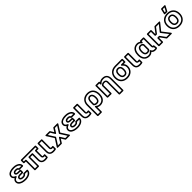

<svg xmlns="http://www.w3.org/2000/svg" viewBox="751 -3449 6319 6319"><g transform="rotate(-45 3910.5 -289.5)"><path d="M444.5 -131H552C543.9 -95.3 518.7 -69.8 486.6 -51.8C448.1 -30.2 388.8 -15 325.6 -15C217 -15 132.7 -45.9 96.2 -96.6C85.4 -111.6 80 -128.3 80 -149C80 -201.8 115.6 -230.9 172.3 -248.1C172.3 -248.1 217.3 -278.4 174.1 -295.3C127.4 -313.5 91 -344.1 91 -384C91 -482 210.3 -513 325.6 -513C424.9 -513 497.6 -479.7 530.2 -430.2C536.3 -421.1 540.4 -411.3 543 -401H436.2C415.9 -450.4 357 -456 316.8 -456C270.7 -456 224.9 -444.2 204.5 -405.1C199.3 -395.2 196.1 -384.3 196.1 -373C196.1 -306.7 267.2 -292 317.9 -292H393V-248H317.9C261.6 -248 185.1 -234.7 185.1 -160C185.1 -88.8 265.4 -71 316.8 -71C370.5 -71 425.1 -86.3 444.5 -131ZM317.9 -198H418C428.7 -198 443 -207.9 443 -223V-317C443 -327.7 433.1 -342 418 -342H317.9C265.1 -342 246.1 -357.1 246.1 -373C246.1 -375 246.6 -377.8 248.7 -381.9C255.3 -394.3 276.3 -406 316.8 -406C366.6 -406 390.8 -391 390.8 -376C390.8 -365.3 400.7 -351 415.8 -351H570.9C581.6 -351 595.9 -360.9 595.9 -376C595.9 -405.7 587.9 -433.6 572 -457.8C526.1 -527.2 434.4 -563 325.6 -563C285.3 -563 248.2 -559.6 214.3 -552.5C131.3 -535.1 41 -489.6 41 -384C41 -334 70.7 -298.6 106.2 -274.4C63.3 -249.8 30 -208.9 30 -149C30 -119 38.6 -91.1 55.6 -67.4C107.2 4.2 210.2 35 325.6 35C396.4 35 463 18.7 511.1 -8.2C559.1 -35.1 604.7 -83 604.7 -156C604.7 -166.7 594.8 -181 579.7 -181H424.6C413.9 -181 399.6 -171.1 399.6 -156C399.6 -153.1 399 -150.9 396.8 -147.6C387 -133.1 360.3 -121 316.8 -121C264.1 -121 235.1 -140 235.1 -160C235.1 -184.9 257.9 -198 317.9 -198Z M1248.3 -16C1146.5 -16 1106.1 -56.9 1106.1 -147V-421C1106.1 -436.1 1091.8 -446 1081.1 -446H933.7C918.6 -446 908.7 -431.7 908.7 -421V-25H803.6V-421C803.6 -436.1 789.3 -446 778.6 -446H709V-503H1304.7V-446H1236.2C1221.1 -446 1211.2 -431.7 1211.2 -421V-162C1211.2 -109.4 1243.6 -82 1296.7 -82C1303.1 -82 1312 -82.2 1316.8 -82.5V-23.2C1296.8 -18.5 1275.4 -16 1248.3 -16ZM1248.3 34C1287.7 34 1319.3 28.9 1349.1 19.9C1358.9 16.9 1366.8 7.1 1366.8 -4V-111C1366.8 -144.1 1338.7 -136 1335.5 -135.2C1327.5 -133.1 1312.5 -132 1296.7 -132C1261.8 -132 1261.2 -134.2 1261.2 -162V-396H1329.7C1340.4 -396 1354.7 -405.9 1354.7 -421V-528C1354.7 -538.7 1344.8 -553 1329.7 -553H684C673.3 -553 659 -543.1 659 -528V-421C659 -410.3 668.9 -396 684 -396H753.6V0C753.6 10.7 763.5 25 778.6 25H933.7C944.4 25 958.7 15.1 958.7 0V-396H1056.1V-147C1056.1 -31 1125.3 34 1248.3 34Z M1632.2 -20C1530.8 -20 1490 -60.6 1490 -150V-503H1596.1L1595.1 -165C1594.9 -112.4 1628.5 -85 1680.6 -85C1687.6 -85 1694.6 -85.3 1700.7 -85.8V-26.3C1679.9 -21.8 1659.7 -20 1632.2 -20ZM1632.2 30C1671.1 30 1702.7 26.1 1732.9 16.9C1742.8 13.9 1750.7 4.1 1750.7 -7V-114C1750.7 -136.3 1732.5 -140.1 1722.5 -138.8L1703.2 -136.3C1696.8 -135.5 1689.3 -135 1680.6 -135C1646.7 -135 1645.1 -138 1645.1 -165L1646.2 -527.9C1646.2 -541.7 1634.8 -553 1621.2 -553H1465C1454.3 -553 1440 -543.1 1440 -528V-150C1440 -34.2 1509.9 30 1632.2 30Z M2119.7 -357.8 2210.3 -503H2316.8L2176.4 -283.5C2171 -274.9 2172.1 -263.4 2176.4 -256.6L2323.6 -25H2216.9L2120.8 -179.2C2120.8 -179.2 2101.7 -216.7 2078.4 -179.2L1982.3 -25H1874.7L2022.8 -256.5C2028.2 -265.1 2027.1 -276.6 2022.8 -283.5L1882.4 -503H1988.8L2077.2 -358C2077.2 -358 2096.2 -320.1 2119.7 -357.8ZM2098.7 -418.6 2024.1 -541C2019.7 -548.3 2011.5 -553 2002.8 -553H1836.7C1788.6 -553 1815.6 -514.5 1815.6 -514.5L1972 -270L1807.9 -13.5C1782 27.1 1829 25 1829 25H1996.2C2004.6 25 2012.9 20.5 2017.4 13.2L2099.6 -118.7L2181.8 13.2C2186.2 20.3 2194.4 25 2203 25H2369.1C2417.2 25 2390.2 -13.4 2390.2 -13.4L2227.1 -270L2383.6 -514.5C2409.5 -555.1 2362.5 -553 2362.5 -553H2196.4C2188 -553 2179.7 -548.5 2175.2 -541.2Z M2864.5 -131H2972C2963.9 -95.3 2938.7 -69.8 2906.6 -51.8C2868.1 -30.2 2808.8 -15 2745.6 -15C2637 -15 2552.7 -45.9 2516.2 -96.6C2505.4 -111.6 2500 -128.3 2500 -149C2500 -201.8 2535.6 -230.9 2592.3 -248.1C2592.3 -248.1 2637.3 -278.4 2594.1 -295.3C2547.4 -313.5 2511 -344.1 2511 -384C2511 -482 2630.3 -513 2745.6 -513C2844.9 -513 2917.6 -479.7 2950.2 -430.2C2956.3 -421.1 2960.4 -411.3 2963 -401H2856.2C2835.9 -450.4 2777 -456 2736.8 -456C2690.7 -456 2644.9 -444.2 2624.5 -405.1C2619.3 -395.2 2616.1 -384.3 2616.1 -373C2616.1 -306.7 2687.2 -292 2737.9 -292H2813V-248H2737.9C2681.6 -248 2605.1 -234.7 2605.1 -160C2605.1 -88.8 2685.4 -71 2736.8 -71C2790.5 -71 2845.1 -86.3 2864.5 -131ZM2737.9 -198H2838C2848.7 -198 2863 -207.9 2863 -223V-317C2863 -327.7 2853.1 -342 2838 -342H2737.9C2685.1 -342 2666.1 -357.1 2666.1 -373C2666.1 -375 2666.6 -377.8 2668.7 -381.9C2675.3 -394.3 2696.3 -406 2736.8 -406C2786.6 -406 2810.8 -391 2810.8 -376C2810.8 -365.3 2820.7 -351 2835.8 -351H2990.9C3001.6 -351 3015.9 -360.9 3015.9 -376C3015.9 -405.7 3007.9 -433.6 2992 -457.8C2946.1 -527.2 2854.4 -563 2745.6 -563C2705.3 -563 2668.2 -559.6 2634.3 -552.5C2551.3 -535.1 2461 -489.6 2461 -384C2461 -334 2490.7 -298.6 2526.2 -274.4C2483.3 -249.8 2450 -208.9 2450 -149C2450 -119 2458.6 -91.1 2475.6 -67.4C2527.2 4.2 2630.2 35 2745.6 35C2816.4 35 2883 18.7 2931.1 -8.2C2979.1 -35.1 3024.7 -83 3024.7 -156C3024.7 -166.7 3014.8 -181 2999.7 -181H2844.6C2833.9 -181 2819.6 -171.1 2819.6 -156C2819.6 -153.1 2819 -150.9 2816.8 -147.6C2807 -133.1 2780.3 -121 2736.8 -121C2684.1 -121 2655.1 -140 2655.1 -160C2655.1 -184.9 2677.9 -198 2737.9 -198Z M3287.2 -20C3185.8 -20 3145 -60.6 3145 -150V-503H3251.1L3250.1 -165C3249.9 -112.4 3283.5 -85 3335.6 -85C3342.6 -85 3349.6 -85.3 3355.7 -85.8V-26.3C3334.9 -21.8 3314.7 -20 3287.2 -20ZM3287.2 30C3326.1 30 3357.7 26.1 3387.9 16.9C3397.8 13.9 3405.7 4.1 3405.7 -7V-114C3405.7 -136.3 3387.5 -140.1 3377.5 -138.8L3358.2 -136.3C3351.8 -135.5 3344.3 -135 3335.6 -135C3301.7 -135 3300.1 -138 3300.1 -165L3301.2 -527.9C3301.2 -541.7 3289.8 -553 3276.2 -553H3120C3109.3 -553 3095 -543.1 3095 -528V-150C3095 -34.2 3164.9 30 3287.2 30Z M3800.1 -15C3739 -15 3704.1 -35.6 3675.3 -66.1C3675.3 -66.1 3632.1 -97.5 3632.1 -49V178H3527V-282C3527 -391.6 3581.9 -463.2 3665.6 -495.7C3694.9 -507.1 3728.6 -513 3767.1 -513C3891.6 -513 3956.1 -451.2 3984.2 -364.3C3994.3 -333.1 3999.5 -298.4 3999.5 -260V-250C3999.5 -139.8 3959.7 -66.2 3885.9 -32.2C3861.4 -20.9 3833 -15 3800.1 -15ZM3800.1 35C3839 35 3874.9 27.9 3906.8 13.2C4002.9 -31 4049.5 -128 4049.5 -250V-260C4049.5 -302.9 4043.7 -342.9 4031.8 -379.7C3997.9 -484.5 3912.3 -563 3767.1 -563C3723.5 -563 3683.5 -556.3 3647.5 -542.3C3545.4 -502.7 3477 -410.7 3477 -282V203C3477 213.7 3486.9 228 3502 228H3657.1C3667.8 228 3682.1 218.1 3682.1 203V4C3712.5 22.8 3751.8 35 3800.1 35ZM3759.4 -449C3654.9 -449 3632.1 -343.6 3632.1 -270V-148C3632.1 -143 3634.1 -137.3 3636.4 -133.9C3661.2 -97.5 3704.3 -79 3759.4 -79C3865.2 -79 3894.4 -169 3894.4 -250V-260C3894.4 -349.4 3862.7 -449 3759.4 -449ZM3759.4 -129C3719 -129 3695.9 -140.3 3682.1 -156.4V-270C3682.1 -343.7 3702.9 -399 3759.4 -399C3775.6 -399 3787.5 -395.6 3796.8 -389.8C3828.4 -370.1 3844.4 -324.7 3844.4 -260V-250C3844.4 -174.9 3824 -129 3759.4 -129Z M4417.7 -449C4361.2 -449 4318.5 -426.6 4292.4 -393.4C4289 -389 4287.1 -383 4287.1 -378V-25H4182V-503H4278.1L4281.7 -460.9C4281.7 -460.9 4293.6 -409 4325.7 -446.8C4357.2 -484 4404.2 -513 4473.8 -513C4594.1 -513 4635.8 -454 4635.8 -338V178H4530.7V-338C4530.7 -406.4 4488.8 -449 4417.7 -449ZM4417.7 -399C4465.6 -399 4480.7 -382.5 4480.7 -338V203C4480.7 213.7 4490.6 228 4505.7 228H4660.8C4671.5 228 4685.8 218.1 4685.8 203V-338C4685.8 -471.9 4622.7 -563 4473.8 -563C4413.6 -563 4366 -545.2 4327.2 -516.5L4326 -530.1C4325 -542.6 4314.1 -553 4301.1 -553H4157C4146.3 -553 4132 -543.1 4132 -528V0C4132 10.7 4141.9 25 4157 25H4312.1C4322.8 25 4337.1 15.1 4337.1 0V-368.7C4353.2 -385.7 4378.5 -399 4417.7 -399Z M5343 -439H5231.6C5231.6 -439 5179.7 -422 5216.5 -394.1C5251.7 -367.4 5280.8 -332.4 5294.1 -289.6C5298.1 -276.7 5300.1 -263.3 5300.1 -249V-239C5300.1 -132.9 5246.2 -65.1 5164.1 -32.8C5134.6 -21.1 5100 -15 5060 -15C4931.7 -15 4857.9 -76.2 4826.6 -160.7C4815.6 -190.3 4810 -222.9 4810 -259V-269C4810 -380.6 4864.8 -452.4 4950.7 -485.1C4981.4 -496.9 5017.3 -503 5058.9 -503H5343ZM5294.6 -389H5368C5378.7 -389 5393 -398.9 5393 -414V-528C5393 -538.7 5383.1 -553 5368 -553H5058.9C5012.5 -553 4970.3 -546.1 4932.8 -531.9C4828.3 -492 4760 -399.4 4760 -269V-259C4760 -217.7 4766.5 -179 4779.7 -143.3C4818.2 -39.4 4913.4 35 5060 35C5105.1 35 5146 28.1 5182.5 13.8C5281.8 -25.4 5350.1 -113.1 5350.1 -239V-249C5350.1 -310 5324.2 -354 5294.6 -389ZM5058.9 -439C4952.7 -439 4915.1 -354 4915.1 -269V-259C4915.1 -171.7 4948 -79 5060 -79C5168.6 -79 5195 -178.6 5195 -259V-269C5195 -349.4 5163.5 -439 5058.9 -439ZM5058.9 -389C5122.8 -389 5145 -342.2 5145 -269V-259C5145 -181.4 5124.2 -129 5060 -129C4987.9 -129 4965.1 -178.9 4965.1 -259V-269C4965.1 -343 4990 -389 5058.9 -389Z M5657.2 -20C5555.8 -20 5515 -60.6 5515 -150V-503H5621.1L5620.1 -165C5619.9 -112.4 5653.5 -85 5705.6 -85C5712.6 -85 5719.6 -85.3 5725.7 -85.8V-26.3C5704.9 -21.8 5684.7 -20 5657.2 -20ZM5657.2 30C5696.1 30 5727.7 26.1 5757.9 16.9C5767.8 13.9 5775.7 4.1 5775.7 -7V-114C5775.7 -136.3 5757.5 -140.1 5747.5 -138.8L5728.2 -136.3C5721.8 -135.5 5714.3 -135 5705.6 -135C5671.7 -135 5670.1 -138 5670.1 -165L5671.2 -527.9C5671.2 -541.7 5659.8 -553 5646.2 -553H5490C5479.3 -553 5465 -543.1 5465 -528V-150C5465 -34.2 5534.9 30 5657.2 30Z M6078.7 -513C6140.2 -513 6172.4 -487.5 6199.2 -450.4C6199.2 -450.4 6235.6 -411.9 6244.1 -460.7L6251.5 -503H6339.7V-171C6339.7 -143 6342.5 -88.9 6393.4 -81.6L6401.2 -18.7C6390.5 -16 6379.2 -15 6361.4 -15C6298.6 -15 6267.7 -40.1 6250.2 -80.9C6250.2 -80.9 6233.2 -125.1 6206.4 -84.9C6179.2 -44 6144.1 -15 6077.6 -15C5969.9 -15 5912.8 -74.6 5889.2 -152.7C5880.5 -181.7 5876 -214.1 5876 -250V-260C5876 -377 5915.3 -458.3 5991.1 -495C6015.4 -506.8 6044.3 -513 6078.7 -513ZM6078.7 -563C6038.3 -563 6001.5 -555.6 5969.4 -540C5870.4 -492.1 5826 -387.2 5826 -260V-250C5826 -209.9 5831 -172.6 5841.4 -138.3C5870 -43.3 5946.8 35 6077.6 35C6143.6 35 6190.7 9.7 6224.1 -26.4C6252.4 11.5 6299.3 35 6361.4 35C6391 35 6414.2 32 6438.8 20.8C6448 16.6 6454.7 5.9 6453.3 -5.1L6440.1 -111.1C6435.9 -144.8 6409.6 -132.5 6405.6 -131.1C6405.6 -131.1 6404.5 -131 6403.2 -131C6394.4 -131 6389.7 -134.4 6389.7 -171V-528C6389.7 -538.7 6379.8 -553 6364.7 -553H6230.5C6219.6 -553 6208 -544.6 6205.9 -532.3L6203.6 -519.6C6173.6 -545.1 6132.4 -563 6078.7 -563ZM6231.1 -385.8C6210 -421.2 6174.6 -449 6117.2 -449C6004.9 -449 5981.1 -341.6 5981.1 -260V-250C5981.1 -168.8 6010 -79 6116.1 -79C6171.2 -79 6209.5 -101.7 6231.9 -137.8C6234.4 -141.8 6235.7 -147.4 6235.7 -151C6235.7 -160.4 6234.6 -167.1 6234.6 -171V-373C6234.6 -377.5 6233.4 -381.9 6231.1 -385.8ZM6184.6 -365.8V-171C6184.6 -165.8 6184.9 -163.4 6185.3 -158.1C6172 -140.6 6153.8 -129 6116.1 -129C6051.1 -129 6031.1 -174.5 6031.1 -250V-260C6031.1 -341.3 6051.5 -399 6117.2 -399C6154 -399 6170.3 -386.8 6184.6 -365.8Z M6769.9 -220H6707.2C6692.1 -220 6682.2 -205.7 6682.2 -195V-25H6576V-503H6682.2V-330C6682.2 -314.9 6696.5 -305 6707.2 -305H6753.4C6761.4 -305 6769.4 -309.7 6773.2 -314.8L6917.5 -503H7048.8L6876.9 -289.7C6869.5 -280.5 6870.1 -267 6876.7 -258.6L7058.6 -25H6923.5L6790.2 -209.6C6785.4 -216.3 6776.8 -220 6769.9 -220ZM6757.1 -170 6890.4 14.6C6894.5 20.3 6902.5 25 6910.7 25H7109.8C7159.3 25 7129.5 -15.4 7129.5 -15.4L6928.3 -273.7L7120.5 -512.3C7151.6 -550.9 7101 -553 7101 -553H6905.2C6898.8 -553 6890.2 -549.6 6885.4 -543.2L6741.1 -355H6732.2V-528C6732.2 -538.7 6722.3 -553 6707.2 -553H6551C6540.3 -553 6526 -543.1 6526 -528V0C6526 10.7 6535.9 25 6551 25H6707.2C6717.9 25 6732.2 15.1 6732.2 0V-170Z M7235 -269C7235 -385.1 7289.7 -459.2 7377.2 -494.3C7407.8 -506.6 7443.6 -513 7485 -513C7613.8 -513 7688.1 -452 7719.5 -367.3C7730.5 -337.7 7736.1 -305.1 7736.1 -269V-259C7736.1 -142.9 7681.4 -68.8 7593.9 -33.7C7563.3 -21.4 7527.5 -15 7486.1 -15C7357.3 -15 7283 -76 7251.6 -160.7C7240.6 -190.3 7235 -222.9 7235 -259ZM7185 -269V-259C7185 -217.7 7191.5 -179 7204.7 -143.3C7243.3 -39 7339.2 35 7486.1 35C7532.7 35 7575 27.8 7612.6 12.7C7718.6 -29.8 7786.1 -124.9 7786.1 -259V-269C7786.1 -310.3 7779.6 -349 7766.4 -384.7C7727.8 -489 7631.9 -563 7485 -563C7438.4 -563 7396.1 -555.8 7358.5 -540.7C7252.5 -498.2 7185 -403.1 7185 -269ZM7631 -269C7631 -355.7 7595.4 -449 7485 -449C7375.1 -449 7340.1 -354.6 7340.1 -269V-259C7340.1 -171.2 7374.2 -79 7486.1 -79C7596.9 -79 7631 -172.1 7631 -259ZM7581 -269V-259C7581 -179.7 7556.8 -129 7486.1 -129C7413.7 -129 7390.1 -179.1 7390.1 -259V-269C7390.1 -346.7 7415.5 -399 7485 -399C7555.6 -399 7581 -347.4 7581 -269ZM7486.1 -757H7565.9L7503.9 -638H7458.2ZM7466.3 -807C7455.6 -807 7444.7 -799.2 7442 -787.7L7402.4 -618.7C7395.6 -589.9 7420.7 -588 7426.7 -588H7519.1C7527.7 -588 7536.9 -593.1 7541.3 -601.5L7629.3 -770.5C7650.4 -811 7607.1 -807 7607.1 -807Z"/></g></svg>

Font: Asimov
Style: WidOu
Weight: 500
Designer: Google
Version: Version 2.000980; 2014